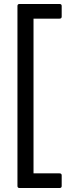

<svg xmlns="http://www.w3.org/2000/svg" viewBox="-20 -829 351 968"><path d="M79 119Q68 119 68 109V-799Q68 -809 79 -809H280Q291 -809 291 -799V-745Q291 -735 280 -735H149V45H280Q291 45 291 55V109Q291 119 280 119Z"/></svg>

Font: LINE Seed Sans KR Regular
Style: Regular
Weight: 400
Designer: LINE VX Design & Sandoll Inc & Dalton Maag Ltd
Foundry: Sandoll Inc.
Version: Version 1.000